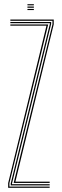

<svg xmlns="http://www.w3.org/2000/svg" viewBox="-20 -893 295 913"><path d="M45 -23.2 229.5 -777.8V-794.2H29.2V-800H235.5V-777.2L53.2 -29H216.2V-23.2ZM18.8 0V-22.5L201 -771H29.2V-776.8H209.2L24.8 -22.2V-5.8H216.2V0ZM31 -11.5V-20.8L217.2 -779.8V-782.8H29.2V-788.5H223.2V-779L37 -20.2V-17.2H216.2V-11.5ZM110.5 -867.5V-873H141V-867.5ZM110.5 -845V-850.5H141V-845ZM110.5 -856.2V-861.8H141V-856.2Z"/></svg>

Font: Big Shoulders Inline Display ExtraLight
Style: Regular
Weight: 250
Version: Version 2.002